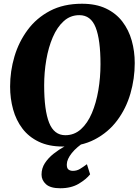

<svg xmlns="http://www.w3.org/2000/svg" viewBox="-20 -773 748 1026"><path d="M315 10Q240.5 10 187 -15.8Q133.5 -41.5 99.8 -86Q66 -130.5 50 -188.5Q34 -246.5 34 -311Q34 -392.5 57.2 -471Q80.5 -549.5 127.8 -613.2Q175 -677 247.2 -715Q319.5 -753 418 -753Q493 -753 546.5 -727.5Q600 -702 634 -657.5Q668 -613 684 -556Q700 -499 700 -436Q700 -353 677 -273.2Q654 -193.5 606.5 -129.8Q559 -66 486.5 -28Q414 10 315 10ZM329 -50.5Q377 -50.5 412.5 -82.5Q448 -114.5 471 -168.8Q494 -223 505.5 -290.8Q517 -358.5 517 -430Q517 -560.5 491.2 -626.2Q465.5 -692 404 -692Q356 -692 320.8 -660.2Q285.5 -628.5 262.2 -574.5Q239 -520.5 227.5 -453.8Q216 -387 216 -317Q216 -184 242.5 -117.2Q269 -50.5 329 -50.5ZM302 233Q249.5 233 225.8 211.5Q202 190 202 160Q202 126 220.2 98.2Q238.5 70.5 266.8 48.2Q295 26 326.2 8.8Q357.5 -8.5 383 -21.5L410.5 -29L438 -18.5Q389.5 12.5 363.5 45.2Q337.5 78 337 105Q336.5 126 346 133Q355.5 140 369.5 140Q390 140 406.8 130Q423.5 120 444.5 104.5L461.5 158.5Q441.5 184.5 401 208.8Q360.5 233 302 233Z"/></svg>

Font: Merriweather Black
Style: Italic
Weight: 900
Italic angle: -7.8°
Designer: Eben Sorkin
Foundry: Eben Sorkin
Version: Version 2.200;gftools[0.9.31]